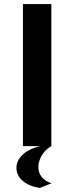

<svg xmlns="http://www.w3.org/2000/svg" viewBox="-20 -720 366 946"><path d="M93 -700H233V0H93ZM176 206Q124 198 92.5 171.5Q61 145 61 107Q61 69 95 39Q129 9 193 -3L233 0Q203 17 186 45.5Q169 74 169 103Q169 131 185.5 152Q202 173 234 183Z"/></svg>

Font: Moderustic SemiBold
Style: Regular
Weight: 600
Designer: Tural Alisoy
Foundry: TAFT Foundry
Version: Version 2.120